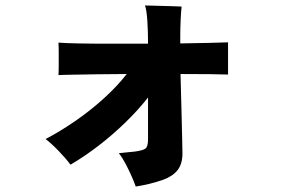

<svg xmlns="http://www.w3.org/2000/svg" viewBox="-20 -599 1040 703"><path d="M477 84Q472 69 462 46.5Q452 24 440 1Q428 -22 415 -38Q426 -39 443 -41Q460 -43 473 -44Q504 -48 513 -55.5Q522 -63 522 -89V-242Q485 -195 438 -149.5Q391 -104 339.5 -64.5Q288 -25 238 4Q222 -18 195 -46Q168 -74 147 -90Q199 -117 255 -155.5Q311 -194 360.5 -239Q410 -284 444 -328Q386 -328 334.5 -327Q283 -326 246 -325.5Q209 -325 194 -324Q195 -337 195 -360.5Q195 -384 195 -407Q195 -430 194 -443Q216 -441 267 -440Q318 -439 385 -439Q452 -439 522 -439V-443Q522 -484 519.5 -522.5Q517 -561 511 -579Q524 -579 550.5 -578Q577 -577 604.5 -576.5Q632 -576 645 -575Q643 -559 641.5 -527.5Q640 -496 640 -465V-440Q700 -441 747 -442Q794 -443 815 -444V-326Q793 -327 746.5 -327.5Q700 -328 641 -328Q643 -256 644.5 -194.5Q646 -133 647 -91Q648 -49 648 -37Q648 1 630.5 23.5Q613 46 578 59Q552 68 527.5 74Q503 80 477 84Z"/></svg>

Font: Zen Kaku Gothic Antique Black
Style: Regular
Weight: 900
Designer: Yoshimichi Ohira
Foundry: Positype
Version: Version 1.001